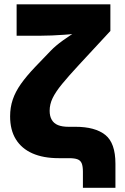

<svg xmlns="http://www.w3.org/2000/svg" viewBox="-20 -748 590 908"><path d="M372.1 140.1V64.5Q372.1 38.6 366.5 24.7Q360.8 10.7 346.7 5.4Q332.5 0 306.2 0H257.3Q184.6 0 133.3 -22.7Q82 -45.4 54.9 -89.4Q27.8 -133.3 27.8 -197.8Q27.8 -240.2 40.3 -277.1Q52.7 -314 79.1 -351.3Q105.5 -388.7 147 -432.1L219.7 -507.8Q242.7 -531.7 277.3 -556.6Q312 -581.5 347.2 -602.8Q382.3 -624 406.2 -637.2L387.7 -593.3Q368.7 -590.8 341.8 -588.4Q314.9 -585.9 284.9 -583.7Q254.9 -581.5 225.8 -580.3Q196.8 -579.1 172.9 -579.1H58.6V-727.5H502V-601.6L354.5 -442.4Q304.2 -388.2 273.4 -350.6Q242.7 -313 228.8 -283.9Q214.8 -254.9 214.8 -224.1Q214.8 -198.2 224.9 -181.2Q234.9 -164.1 254.6 -156.2Q274.4 -148.4 303.2 -148.4H336.4Q429.7 -148.4 477.8 -110.1Q525.9 -71.8 525.9 26.4V140.1Z"/></svg>

Font: Inter 20pt Black
Style: Regular
Weight: 900
Version: Version 4.001;git-66647c0bb